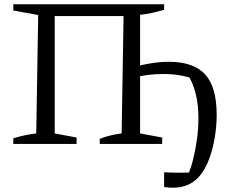

<svg xmlns="http://www.w3.org/2000/svg" viewBox="-20 -671 1085 895"><path d="M42 0V-26Q70 -35 96.5 -40.5Q123 -46 149 -49L158 -601L42 -622V-651H745V-625Q720 -618 691.5 -611.5Q663 -605 633 -602V-49L736 -30V0H445V-24Q471 -34 496.5 -40Q522 -46 547 -49L556 -596H235V-49L337 -30V0ZM786 204Q767 204 745 201V132Q763 133 781 133.5Q799 134 817 134Q836 134 854 133.5Q872 133 891 132L854 148Q869 117 880 73Q891 29 898 -21.5Q905 -72 905 -119Q905 -185 891.5 -237Q878 -289 855 -322L884 -302Q854 -314 818.5 -320Q783 -326 740 -326Q701 -326 664 -321Q627 -316 591 -307V-355Q640 -369 684.5 -376Q729 -383 766 -383Q882 -383 936 -324.5Q990 -266 990 -136Q990 -83 981 -29.5Q972 24 956 67Q931 136 889.5 170Q848 204 786 204Z"/></svg>

Font: Piazzolla 24pt
Style: Regular
Weight: 400
Designer: Juan Pablo del Peral
Foundry: Huerta Tipografica
Version: Version 2.005